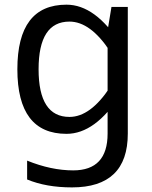

<svg xmlns="http://www.w3.org/2000/svg" viewBox="-20 -566 655 826"><path d="M289.6 240.2Q178.7 240.2 96.7 206.1V125Q200.2 167 294.9 167Q442.9 167 442.9 8.8V-435.1L459.5 -536.1H529.8V8.8Q529.8 240.2 289.6 240.2ZM266.1 9.8Q54.7 9.8 54.7 -268.1Q54.7 -545.9 266.1 -545.9Q390.1 -545.9 498.5 -377L453.1 -345.7Q369.1 -473.1 278.8 -473.1Q146 -473.1 146 -268.1Q146 -63 278.8 -63Q369.1 -63 453.1 -190.4L498.5 -159.2Q390.1 9.8 266.1 9.8Z"/></svg>

Font: Nokora
Style: Regular
Weight: 400
Designer: Danh Hong
Foundry: Danh Hong
Version: Version 9.000